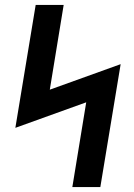

<svg xmlns="http://www.w3.org/2000/svg" viewBox="-20 -755 540 775"><path d="M272 0 328 -342 42 -239 124 -735H237L181 -393L467 -496L385 0Z"/></svg>

Font: Iosevka Term Curly
Style: Bold Italic
Weight: 700
Italic angle: -9°
Designer: Belleve Invis
Foundry: Belleve Invis
Version: Version 32.3.0